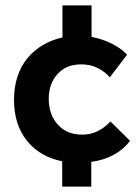

<svg xmlns="http://www.w3.org/2000/svg" viewBox="-20 -598 519 713"><path d="M320 -461Q362 -453 396 -435.5Q430 -418 452 -395L388 -311Q368 -333 341.5 -346Q315 -359 282 -359Q226 -359 193.5 -323Q161 -287 161 -231Q161 -173 194.5 -135.5Q228 -98 285 -98Q318 -98 344 -111.5Q370 -125 390 -147L463 -75Q439 -43 402 -23Q365 -3 319 3V95H211V1Q127 -16 79.5 -76Q32 -136 32 -227Q32 -275 45 -314Q58 -353 82 -382Q106 -411 139 -430.5Q172 -450 212 -459V-578H320Z"/></svg>

Font: Tilda Sans Bold
Style: Regular
Weight: 700
Designer: ParaType Ltd
Foundry: ParaType Ltd
Version: Version 1.009